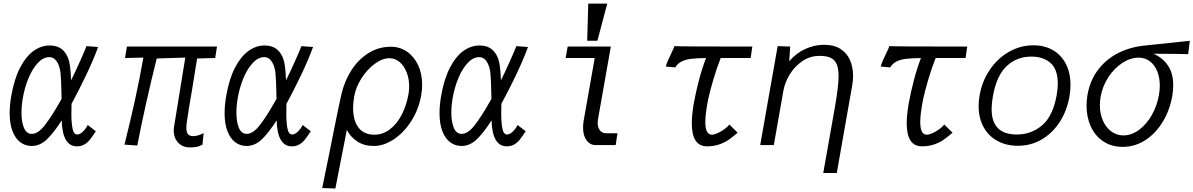

<svg xmlns="http://www.w3.org/2000/svg" viewBox="-20 -810 6663 1072"><path d="M34 -178.5Q34 -224 43.5 -277.5Q59.5 -368.5 91.5 -431Q123.5 -493.5 166.2 -524.8Q209 -556 257 -556Q308.5 -556 336.2 -525Q364 -494 370.5 -443Q374.5 -419.5 377 -361.5Q403.5 -415.5 428.2 -471Q453 -526.5 463 -552.5L528 -547.5Q501 -474.5 460.8 -390.2Q420.5 -306 379.5 -230.5L378.5 -173Q378.5 -125.5 385 -92.2Q391.5 -59 411.5 -59Q425.5 -59 441.5 -73.8Q457.5 -88.5 470 -112L515 -77Q495 -46.5 482 -30.2Q469 -14 451.2 -3.5Q433.5 7 409.5 7Q328.5 7 324.5 -138Q278 -65.5 240 -30.2Q202 5 157 5Q121.5 5 93.8 -15.5Q66 -36 50 -77.2Q34 -118.5 34 -178.5ZM100 -181Q100 -128 114.2 -95.2Q128.5 -62.5 157.5 -62.5Q192 -62.5 228.8 -109Q265.5 -155.5 311.5 -236.5L324 -258Q322 -373 316.5 -414Q309.5 -451 294 -471Q278.5 -491 256 -491Q221.5 -491 191.2 -458.5Q161 -426 139.2 -373.8Q117.5 -321.5 107.5 -263Q100 -221 100 -181Z M950 -80.5Q950 -93.5 952 -104Q954 -118 977.5 -260.5Q1006.5 -434.5 1014.5 -488.5L855 -483.5Q790.5 -225 746.5 2.5L675 -2.5Q710 -143.5 734.2 -253.8Q758.5 -364 780.5 -488.5L678 -486L688.5 -550H1191.5L1181.5 -486L1080.5 -483.5Q1047 -273 1034.5 -204.5L1029 -167.5Q1025.5 -147.5 1023 -128.2Q1020.5 -109 1020.5 -96.5Q1020.5 -73.5 1029 -61.8Q1037.5 -50 1058.5 -50Q1072 -50 1087.5 -54.5Q1103 -59 1117 -67L1110.5 -2.5Q1092.5 7.5 1077.5 10.2Q1062.5 13 1038.5 13Q1013 13 992.8 1Q972.5 -11 961.2 -32.2Q950 -53.5 950 -80.5Z M1234 -178.5Q1234 -224 1243.5 -277.5Q1259.5 -368.5 1291.5 -431Q1323.5 -493.5 1366.2 -524.8Q1409 -556 1457 -556Q1508.5 -556 1536.2 -525Q1564 -494 1570.5 -443Q1574.5 -419.5 1577 -361.5Q1603.5 -415.5 1628.2 -471Q1653 -526.5 1663 -552.5L1728 -547.5Q1701 -474.5 1660.8 -390.2Q1620.5 -306 1579.5 -230.5L1578.5 -173Q1578.5 -125.5 1585 -92.2Q1591.5 -59 1611.5 -59Q1625.5 -59 1641.5 -73.8Q1657.5 -88.5 1670 -112L1715 -77Q1695 -46.5 1682 -30.2Q1669 -14 1651.2 -3.5Q1633.5 7 1609.5 7Q1528.5 7 1524.5 -138Q1478 -65.5 1440 -30.2Q1402 5 1357 5Q1321.5 5 1293.8 -15.5Q1266 -36 1250 -77.2Q1234 -118.5 1234 -178.5ZM1300 -181Q1300 -128 1314.2 -95.2Q1328.5 -62.5 1357.5 -62.5Q1392 -62.5 1428.8 -109Q1465.5 -155.5 1511.5 -236.5L1524 -258Q1522 -373 1516.5 -414Q1509.5 -451 1494 -471Q1478.5 -491 1456 -491Q1421.5 -491 1391.2 -458.5Q1361 -426 1339.2 -373.8Q1317.5 -321.5 1307.5 -263Q1300 -221 1300 -181Z M1779 240 1818.5 46.5 1844 -81.5Q1867.5 -200.5 1886.5 -285Q1903.5 -357.5 1941.8 -417.5Q1980 -477.5 2036.8 -513.2Q2093.5 -549 2163 -549Q2212 -549 2251.8 -522Q2291.5 -495 2314.2 -446.8Q2337 -398.5 2337 -337Q2337 -309 2331.5 -277Q2317.5 -198 2276 -133.5Q2234.5 -69 2178.5 -32Q2122.5 5 2067 5Q2013 5 1975.2 -20Q1937.5 -45 1916.5 -84.5L1890 50.5Q1861.5 193 1852.5 242.5ZM2261 -286Q2264.5 -305.5 2264.5 -328Q2264.5 -370.5 2250.2 -406.5Q2236 -442.5 2211 -463.8Q2186 -485 2154.5 -485Q2115 -485 2072.5 -453.8Q2030 -422.5 1998.2 -372.8Q1966.5 -323 1957.5 -271Q1951.5 -237.5 1951.5 -206Q1951.5 -138.5 1981.2 -98.2Q2011 -58 2070.5 -58Q2118.5 -58 2158 -88.8Q2197.5 -119.5 2223.8 -171.2Q2250 -223 2261 -286Z M2434 -178.5Q2434 -224 2443.5 -277.5Q2459.5 -368.5 2491.5 -431Q2523.5 -493.5 2566.2 -524.8Q2609 -556 2657 -556Q2708.5 -556 2736.2 -525Q2764 -494 2770.5 -443Q2774.5 -419.5 2777 -361.5Q2803.5 -415.5 2828.2 -471Q2853 -526.5 2863 -552.5L2928 -547.5Q2901 -474.5 2860.8 -390.2Q2820.5 -306 2779.5 -230.5L2778.5 -173Q2778.5 -125.5 2785 -92.2Q2791.5 -59 2811.5 -59Q2825.5 -59 2841.5 -73.8Q2857.5 -88.5 2870 -112L2915 -77Q2895 -46.5 2882 -30.2Q2869 -14 2851.2 -3.5Q2833.5 7 2809.5 7Q2728.5 7 2724.5 -138Q2678 -65.5 2640 -30.2Q2602 5 2557 5Q2521.5 5 2493.8 -15.5Q2466 -36 2450 -77.2Q2434 -118.5 2434 -178.5ZM2500 -181Q2500 -128 2514.2 -95.2Q2528.5 -62.5 2557.5 -62.5Q2592 -62.5 2628.8 -109Q2665.5 -155.5 2711.5 -236.5L2724 -258Q2722 -373 2716.5 -414Q2709.5 -451 2694 -471Q2678.5 -491 2656 -491Q2621.5 -491 2591.2 -458.5Q2561 -426 2539.2 -373.8Q2517.5 -321.5 2507.5 -263Q2500 -221 2500 -181Z M3235.5 -97.5Q3235.5 -117 3239 -137.5L3300.5 -486H3138L3149.5 -550H3390.5L3318.5 -142.5Q3317 -133.5 3317 -124Q3317 -99 3329.5 -82.5Q3342 -66 3364.5 -66H3427.5L3417.5 0H3304Q3285.5 0 3270 -11.2Q3254.5 -22.5 3245 -44.5Q3235.5 -66.5 3235.5 -97.5ZM3370.5 -790 3315.5 -582.5H3258.5L3264.5 -790Z M3728 -512.5Q3734.5 -525.5 3739.5 -536.8Q3744.5 -548 3745 -552.5Q3773.5 -550 4180.5 -550L4171 -486H4004Q3982 -431 3962.5 -364.8Q3943 -298.5 3933 -251Q3918 -172.5 3918 -129.5Q3918 -58 3954.5 -58Q3967.5 -58 3987.2 -67Q4007 -76 4025.2 -89.2Q4043.5 -102.5 4052 -115L4098.5 -69Q4071 -45.5 4049 -30Q4027 -14.5 3996.2 -3.8Q3965.5 7 3927.5 7Q3842.5 7 3842.5 -121.5Q3842.5 -167 3853.5 -232Q3864.5 -293.5 3882.2 -361.2Q3900 -429 3922 -486Q3870.5 -485.5 3838.5 -481.5Q3806.5 -477.5 3784.8 -466.2Q3763 -455 3750 -433.5L3697.5 -438.5Q3701 -453 3708.2 -469.5Q3715.5 -486 3728 -512.5Z M4662 -385Q4662 -428 4651.2 -452.5Q4640.5 -477 4617.5 -487.5Q4594.5 -498 4555.5 -498Q4503 -498 4460 -468.8Q4417 -439.5 4389.5 -394.5Q4362 -349.5 4354 -303.5L4300.5 0H4224.5L4251.5 -153.5L4277.5 -301L4322 -552.5L4392 -550L4386.5 -468Q4425.5 -513.5 4476.8 -536.8Q4528 -560 4581.5 -560Q4636 -560 4672.2 -537Q4708.5 -514 4725.8 -474.5Q4743 -435 4743 -385.5Q4743 -362 4738 -332L4652 156H4576.5L4641 -208.5Q4662 -326.5 4662 -385Z M4928 -512.5Q4934.5 -525.5 4939.5 -536.8Q4944.5 -548 4945 -552.5Q4973.5 -550 5380.5 -550L5371 -486H5204Q5182 -431 5162.5 -364.8Q5143 -298.5 5133 -251Q5118 -172.5 5118 -129.5Q5118 -58 5154.5 -58Q5167.5 -58 5187.2 -67Q5207 -76 5225.2 -89.2Q5243.5 -102.5 5252 -115L5298.5 -69Q5271 -45.5 5249 -30Q5227 -14.5 5196.2 -3.8Q5165.5 7 5127.5 7Q5042.5 7 5042.5 -121.5Q5042.5 -167 5053.5 -232Q5064.5 -293.5 5082.2 -361.2Q5100 -429 5122 -486Q5070.5 -485.5 5038.5 -481.5Q5006.5 -477.5 4984.8 -466.2Q4963 -455 4950 -433.5L4897.5 -438.5Q4901 -453 4908.2 -469.5Q4915.5 -486 4928 -512.5Z M5444 -218Q5444 -245 5449.5 -278Q5463.5 -357 5506.5 -420.5Q5549.5 -484 5613.2 -520.5Q5677 -557 5749.5 -557Q5812.5 -557 5859.2 -529.8Q5906 -502.5 5931.5 -452.5Q5957 -402.5 5957 -336Q5957 -304.5 5951 -270Q5937 -191.5 5897 -129.2Q5857 -67 5796.5 -31.5Q5736 4 5663 4Q5599 4 5549.2 -23Q5499.5 -50 5471.8 -100.2Q5444 -150.5 5444 -218ZM5879.5 -278Q5886 -312.5 5886 -343.5Q5886 -422 5845.8 -458Q5805.5 -494 5738.5 -494Q5657 -494 5600.5 -441Q5544 -388 5523.5 -272Q5516.5 -231 5516.5 -201.5Q5516.5 -59 5656.5 -59Q5739 -59 5799 -110.8Q5859 -162.5 5879.5 -278Z M6046.5 -221Q6046.5 -249 6052 -282Q6066 -359 6108.2 -416.8Q6150.5 -474.5 6215 -509.5Q6279.5 -544.5 6360.5 -554.5Q6374 -556 6569 -576.5L6623 -582L6614 -507.5Q6555.5 -509.5 6489.5 -509.5Q6443.5 -509.5 6420.5 -510Q6471.5 -487.5 6501 -444.2Q6530.5 -401 6530.5 -334Q6530.5 -303.5 6525 -273Q6511.5 -196 6472.8 -131.2Q6434 -66.5 6375.8 -28.2Q6317.5 10 6248 10Q6186 10 6140.2 -20.5Q6094.5 -51 6070.5 -103.5Q6046.5 -156 6046.5 -221ZM6450.5 -278.5Q6455.5 -305 6455.5 -332Q6455.5 -377 6441.2 -412.2Q6427 -447.5 6400.2 -467.8Q6373.5 -488 6337 -488Q6291.5 -488 6246.5 -458.8Q6201.5 -429.5 6168.5 -379.2Q6135.5 -329 6125 -269Q6121 -247.5 6121 -222.5Q6121 -175 6138 -136.5Q6155 -98 6185 -76Q6215 -54 6252 -54Q6298 -54 6339.8 -85Q6381.5 -116 6410.8 -167.5Q6440 -219 6450.5 -278.5Z"/></svg>

Font: JuliaMono Light
Style: Italic
Weight: 300
Italic angle: -9°
Monospace: yes
Designer: cormullion
Foundry: corm
Version: Version 0.054; ttfautohint (v1.8.4)